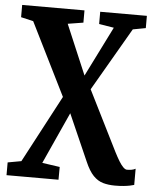

<svg xmlns="http://www.w3.org/2000/svg" viewBox="-55 -603 728 896"><g transform="rotate(5 308.5 -155.0)"><path d="M516.6 246.5Q486.2 246.5 461.2 239.4Q436.2 232.3 415.3 210.8Q394.4 189.2 376.1 146.5L280 -71.6L170.2 170.4L252.8 182.3L252.4 242.1H8.9V182.3L72.3 170.8L239.3 -144.5L70.2 -484.8L12.4 -498.3V-555.7H304.3V-498.3L231.8 -486.6L330.9 -252.9L447.7 -487L378 -498.3V-555.7H596.6V-498.3L536.5 -487L365.1 -191.5L506.1 90.7Q517.8 113.7 528.4 131.1Q539 148.5 548.8 158.2Q558.5 167.8 566.2 167.8Q577.7 167.8 587.8 166.1Q597.9 164.4 606.5 159.6V235.5Q598.4 238.2 585.9 240.6Q573.4 243.1 556.3 244.8Q539.1 246.5 516.6 246.5Z"/></g></svg>

Font: Merriweather Light
Style: Regular
Weight: 300
Designer: Eben Sorkin
Foundry: Eben Sorkin
Version: Version 2.100